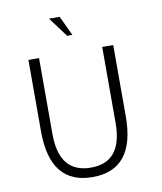

<svg xmlns="http://www.w3.org/2000/svg" viewBox="-91 -895 825 979"><g transform="rotate(-10 322.0 -405.0)"><path d="M306 -720 230 -822H285L333 -720ZM529 -263Q529 12 310 12Q90 12 90 -263V-633H145V-240Q145 -37 310 -37Q472 -37 472 -240V-633H529Z"/></g></svg>

Font: TajawalTap
Style: Regular
Weight: 300
Designer: Boutros Fonts
Foundry: Created by Boutros International 2017
Version: Version 2.700